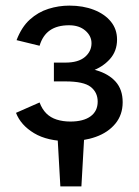

<svg xmlns="http://www.w3.org/2000/svg" viewBox="-20 -497 494 684"><path d="M195 167 183 -45H282L270 167ZM225 6Q149 6 101.5 -22.5Q54 -51 37 -95L121 -132Q130 -108 145 -93Q160 -78 182 -71Q204 -64 231 -64Q277 -64 302.5 -82.5Q328 -101 328 -135Q328 -168 303 -187.5Q278 -207 213 -207H172V-274H213Q259 -274 282.5 -294Q306 -314 306 -343Q306 -369 284 -388Q262 -407 226 -407Q184 -407 158 -389Q132 -371 121 -334L39 -354Q57 -401 86.5 -427.5Q116 -454 152.5 -465.5Q189 -477 227 -477Q276 -477 314.5 -462Q353 -447 375 -420Q397 -393 397 -356Q397 -315 371.5 -286.5Q346 -258 305.5 -243.5Q265 -229 217 -229V-260Q277 -260 322 -247Q367 -234 392 -206Q417 -178 417 -133Q417 -88 391 -56.5Q365 -25 321.5 -9.5Q278 6 225 6Z"/></svg>

Font: Ysabeau SC SemiBold
Style: Regular
Weight: 600
Designer: Christian Thalmann (Catharsis Fonts)
Version: Version 2.001;gftools[0.9.30]; featfreeze: smcp